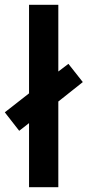

<svg xmlns="http://www.w3.org/2000/svg" viewBox="-45 -780 365 800"><path d="M198 0V-357L300 -438L240 -514L198 -482V-760H76V-391L-25 -312L35 -235L76 -267V0Z"/></svg>

Font: Noto Sans UI Condensed
Style: Bold
Weight: 700
Width: 3
Designer: Monotype Design Team
Foundry: Monotype Imaging Inc.
Version: 1.001